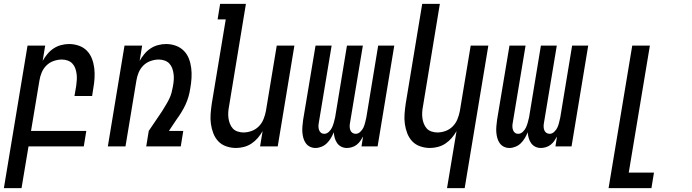

<svg xmlns="http://www.w3.org/2000/svg" viewBox="-50 -755 3570 990"><path d="M-30 215 92 -520H183L170 -441Q180 -459 194 -476Q208 -493 226 -505Q244 -517 265 -522.5Q286 -528 306 -528Q332 -528 356.5 -519.5Q381 -511 398 -493.5Q415 -476 424 -452.5Q433 -429 436 -404Q439 -379 437.5 -352.5Q436 -326 431 -299L425 -260H334L343 -313Q345 -328 346 -343.5Q347 -359 345 -374Q343 -389 338 -403Q333 -417 323 -427.5Q313 -438 298.5 -443Q284 -448 269 -448Q248 -448 226.5 -440.5Q205 -433 189 -417Q173 -401 164.5 -380Q156 -359 153 -338L110 -80H395L382 0H97L61 215Z M506 0 592 -520H683L670 -441Q680 -459 694 -476Q708 -493 726 -505Q744 -517 765 -522.5Q786 -528 806 -528Q832 -528 856 -519.5Q880 -511 897.5 -493.5Q915 -476 924 -452.5Q933 -429 936 -404Q939 -379 937.5 -352.5Q936 -326 931 -299Q928 -278 922 -257Q916 -236 906.5 -215.5Q897 -195 885 -175.5Q873 -156 859 -137L821 -80H895L882 0H704L717 -80L786 -182Q795 -197 804.5 -212.5Q814 -228 822 -244Q830 -260 834.5 -277Q839 -294 842 -311V-312Q845 -328 846 -343.5Q847 -359 845 -374Q843 -389 838 -403Q833 -417 823 -427.5Q813 -438 798.5 -443Q784 -448 769 -448Q748 -448 726.5 -440.5Q705 -433 689 -417Q673 -401 664.5 -380Q656 -359 653 -338L597 0Z M1167 8Q1141 8 1116.5 -0.5Q1092 -9 1075.5 -26.5Q1059 -44 1050 -67.5Q1041 -91 1037.5 -116Q1034 -141 1036 -167.5Q1038 -194 1042 -221L1114 -655H1072L1085 -735H1218L1131 -207Q1128 -192 1127 -176.5Q1126 -161 1128 -146Q1130 -131 1135.5 -117Q1141 -103 1150.5 -92.5Q1160 -82 1175 -77Q1190 -72 1205 -72Q1226 -72 1247 -79.5Q1268 -87 1284 -103Q1300 -119 1308.5 -140Q1317 -161 1321 -182L1377 -520H1468L1382 0H1291L1304 -79Q1294 -61 1279.5 -44Q1265 -27 1247 -15Q1229 -3 1208 2.5Q1187 8 1167 8Z M1739 8Q1723 8 1710 1.5Q1697 -5 1688.5 -17Q1680 -29 1676 -43.5Q1672 -58 1671 -73Q1665 -58 1656.5 -43.5Q1648 -29 1636 -17Q1624 -5 1608 1.5Q1592 8 1577 8Q1561 8 1548 1.5Q1535 -5 1526.5 -17Q1518 -29 1514 -44Q1510 -59 1509 -74Q1508 -89 1509.5 -105Q1511 -121 1513 -137L1577 -520H1660L1594 -123Q1592 -113 1592 -103.5Q1592 -94 1595 -85Q1598 -76 1605 -70.5Q1612 -65 1622 -65Q1635 -65 1646 -75.5Q1657 -86 1662.5 -98.5Q1668 -111 1671.5 -124Q1675 -137 1678 -150L1739 -520H1821L1755 -123Q1753 -113 1753 -103.5Q1753 -94 1756 -85Q1759 -76 1766.5 -70.5Q1774 -65 1784 -65Q1797 -65 1808 -75.5Q1819 -86 1824.5 -98.5Q1830 -111 1833 -124Q1836 -137 1839 -150L1900 -520H1983L1897 0H1814L1822 -51Q1816 -40 1808 -28.5Q1800 -17 1789 -8.5Q1778 0 1764.5 4Q1751 8 1739 8Z M2255 215 2304 -79Q2294 -61 2279.5 -44Q2265 -27 2247 -15Q2229 -3 2208 2.5Q2187 8 2167 8Q2141 8 2116.5 -0.5Q2092 -9 2075.5 -26.5Q2059 -44 2050 -67.5Q2041 -91 2037.5 -116Q2034 -141 2036 -167.5Q2038 -194 2042 -221L2127 -735H2218L2131 -207Q2128 -192 2127 -176.5Q2126 -161 2128 -146Q2130 -131 2135.5 -117Q2141 -103 2150.5 -92.5Q2160 -82 2175 -77Q2190 -72 2205 -72Q2226 -72 2247 -79.5Q2268 -87 2284 -103Q2300 -119 2308.5 -140Q2317 -161 2321 -182L2377 -520H2468L2346 215Z M2739 8Q2723 8 2710 1.5Q2697 -5 2688.5 -17Q2680 -29 2676 -43.5Q2672 -58 2671 -73Q2665 -58 2656.5 -43.5Q2648 -29 2636 -17Q2624 -5 2608 1.5Q2592 8 2577 8Q2561 8 2548 1.5Q2535 -5 2526.5 -17Q2518 -29 2514 -44Q2510 -59 2509 -74Q2508 -89 2509.5 -105Q2511 -121 2513 -137L2577 -520H2660L2594 -123Q2592 -113 2592 -103.5Q2592 -94 2595 -85Q2598 -76 2605 -70.5Q2612 -65 2622 -65Q2635 -65 2646 -75.5Q2657 -86 2662.5 -98.5Q2668 -111 2671.5 -124Q2675 -137 2678 -150L2739 -520H2821L2755 -123Q2753 -113 2753 -103.5Q2753 -94 2756 -85Q2759 -76 2766.5 -70.5Q2774 -65 2784 -65Q2797 -65 2808 -75.5Q2819 -86 2824.5 -98.5Q2830 -111 2833 -124Q2836 -137 2839 -150L2900 -520H2983L2897 0H2814L2822 -51Q2816 -40 2808 -28.5Q2800 -17 2789 -8.5Q2778 0 2764.5 4Q2751 8 2739 8Z M3088 215 3210 -520H3301L3192 135H3322L3309 215Z"/></svg>

Font: Iosevka Term Curly Md Obl
Style: Regular
Weight: 500
Italic angle: -9°
Designer: Belleve Invis
Foundry: Belleve Invis
Version: Version 32.3.0